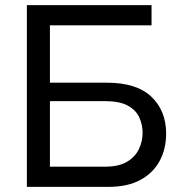

<svg xmlns="http://www.w3.org/2000/svg" viewBox="-20 -730 697 750"><path d="M85 0V-710H572V-631H175V-407H397Q514 -407 571.5 -352Q629 -297 629 -208Q629 -149 604 -102Q579 -55 529 -27.5Q479 0 403 0ZM175 -79H392Q444 -79 476 -98Q508 -117 522.5 -147.5Q537 -178 537 -211Q537 -243 524 -271.5Q511 -300 479 -317.5Q447 -335 389 -335H175Z"/></svg>

Font: Raleway Medium
Style: Regular
Weight: 500
Designer: Matt McInerney, Pablo Impallari, Rodrigo Fuenzalida
Foundry: Matt McInerney, Pablo Impallari, Rodrigo Fuenzalida
Version: Version 4.026